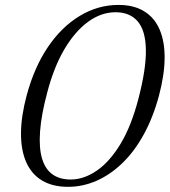

<svg xmlns="http://www.w3.org/2000/svg" viewBox="-20 -730 673 761"><path d="M450 -710.5Q510 -710.5 551 -685.5Q592 -660.5 612.5 -613.2Q633 -566 632.5 -499.8Q632 -433.5 610 -350.5Q586.5 -263.5 549.2 -196Q512 -128.5 464.2 -82.8Q416.5 -37 362 -13.2Q307.5 10.5 250 10.5Q188.5 10.5 146.8 -14.5Q105 -39.5 84 -87Q63 -134.5 63.2 -201.8Q63.5 -269 86 -353Q116 -464 170.2 -544Q224.5 -624 296.5 -667.2Q368.5 -710.5 450 -710.5ZM529 -340Q559.5 -457 558.2 -532.8Q557 -608.5 526 -645Q495 -681.5 438 -681.5Q381 -681.5 329 -643.5Q277 -605.5 235.2 -534.8Q193.5 -464 167.5 -364.5Q143.5 -275 138.8 -209.2Q134 -143.5 146.8 -101.2Q159.5 -59 188.2 -38.8Q217 -18.5 260 -18.5Q312.5 -18.5 363.8 -53.8Q415 -89 458 -160.2Q501 -231.5 529 -340Z"/></svg>

Font: Fraunces Light
Style: Italic
Weight: 300
Italic angle: -16°
Version: Version 1.000;[b76b70a41]